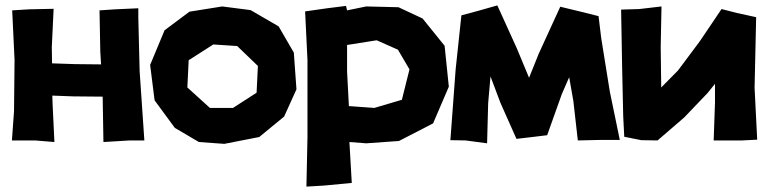

<svg xmlns="http://www.w3.org/2000/svg" viewBox="-20 -523 2863 715"><path d="M25.4 -484.4 34.2 -299.8 32.2 -108.4 24.4 0H110.4L182.6 5.9L175.8 -136.7L174.8 -167L252.9 -164.1L362.3 -163.1L365.2 5.9L462.9 0H517.6L500 -257.8L495.1 -456.1V-492.2L409.2 -488.3L350.6 -484.4L353.5 -330.1L356.4 -283.2L260.7 -284.2L173.8 -287.1L172.9 -347.7L179.7 -490.2L88.9 -488.3Z M863.3 -351.6 940.4 -277.3 935.5 -177.7 847.7 -121.1H761.7L677.7 -197.3L682.6 -298.8L774.4 -357.4ZM807.6 -499 685.5 -479.5 592.8 -410.2 539.1 -281.2 555.7 -149.4 630.9 -46.9 720.7 5.9 815.4 12.7 945.3 -12.7 1038.1 -88.9 1084 -190.4 1074.2 -327.1 1017.6 -424.8 913.1 -485.4Z M1272.5 -255.9V-355.5L1382.8 -373L1461.9 -337.9L1504.9 -264.6L1476.6 -151.4L1374 -121.1L1279.3 -127.9ZM1116.2 -480.5 1125 -299.8V-10.7L1121.1 171.9L1187.5 168L1290 158.2L1281.2 5.9L1343.8 10.7L1465.8 2L1592.8 -63.5L1651.4 -200.2L1635.7 -352.5L1553.7 -454.1L1463.9 -496.1L1343.8 -499L1272.5 -484.4L1268.6 -501L1198.2 -492.2Z M1698.2 -465.8 1676.8 -264.6 1657.2 -1 1713.9 0 1793.9 10.7 1797.9 -138.7 1806.6 -238.3 1843.8 -139.6 1903.3 -5.9 1961.9 -12.7 2017.6 -19.5 2072.3 -172.9 2099.6 -235.4 2115.2 -146.5 2131.8 0 2218.8 -2H2288.1L2251 -181.6L2218.8 -381.8L2209 -462.9L2142.6 -479.5L2066.4 -498L1986.3 -323.2L1950.2 -233.4L1904.3 -343.8L1832 -502.9L1759.8 -482.4Z M2293 -487.3 2296.9 -266.6 2300.8 -90.8 2304.7 -13.7 2368.2 -1 2428.7 0 2528.3 -85.9 2615.2 -176.8 2642.6 -210.9V-141.6L2637.7 0H2743.2L2799.8 -2.9L2790 -196.3L2795.9 -459L2724.6 -474.6L2667 -489.3L2585.9 -369.1L2504.9 -260.7L2442.4 -197.3L2440.4 -347.7L2443.4 -499L2360.4 -489.3Z"/></svg>

Font: MaokenAssortedSans-Lite
Style: Lite
Weight: 400
Version: Version 1.400